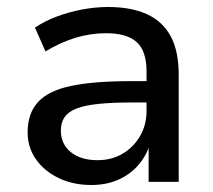

<svg xmlns="http://www.w3.org/2000/svg" viewBox="-20 -520 609 549"><path d="M241 9Q189 9 147.5 -11Q106 -31 82.5 -65Q59 -99 59 -141Q59 -196 89 -228.5Q119 -261 184 -274.5Q249 -288 355 -288H414V-227H358Q302 -227 262.5 -223Q223 -219 199.5 -210Q176 -201 165 -185.5Q154 -170 154 -147Q154 -108 182.5 -85Q211 -62 259 -62Q299 -62 330.5 -80.5Q362 -99 380.5 -131Q399 -163 399 -202V-316Q399 -374 371 -399.5Q343 -425 283 -425Q240 -425 197.5 -412.5Q155 -400 110 -373L80 -441Q108 -460 143 -473Q178 -486 215.5 -493Q253 -500 289 -500Q355 -500 400 -479.5Q445 -459 468 -416.5Q491 -374 491 -306V0H405V-109H409Q399 -75 375.5 -48Q352 -21 318 -6Q284 9 241 9Z"/></svg>

Font: Nunito Sans 10pt Medium
Style: Regular
Weight: 500
Designer: Vernon Adams
Foundry: Vernon Adams
Version: Version 3.101;gftools[0.9.27]